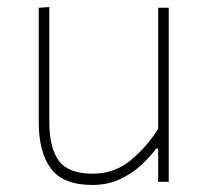

<svg xmlns="http://www.w3.org/2000/svg" viewBox="-20 -516 589 545"><path d="M242 9Q159.5 9 124.8 -37.2Q90 -83.5 90 -169V-494L120 -496V-169Q120 -97 146.8 -60Q173.5 -23 243 -23Q304 -23 349.8 -60.2Q395.5 -97.5 429 -150V-494H459V0H429V-94H423Q408 -73 382.5 -49Q357 -25 321.8 -8Q286.5 9 242 9Z"/></svg>

Font: Heraclito Thin
Style: Regular
Weight: 100
Designer: Kostas Bartsokas (font) & Cristiano Sobral (main changes)
Foundry: Kostas Bartsokas (font) & Cristiano Sobral (main changes)
Version: Version 1.00;July 8, 2020;FontCreator 13.0.0.2655 64-bit